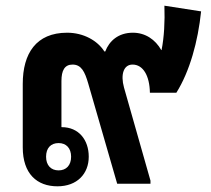

<svg xmlns="http://www.w3.org/2000/svg" viewBox="-20 -646 741 675"><path d="M182 9C251 9 292 -35 292 -95C292 -154 257 -199 197 -199H196V-361C196 -398 207 -419 235 -419C266 -419 278 -394 290 -353L392 0H509V-11L416 -338C403 -385 415 -419 446 -419C483 -419 506 -380 507 -320H600C647 -395 676 -500 687 -606L558 -626C560 -570 557 -515 548 -470H547C526 -507 491 -531 447 -531C396 -531 364 -502 350 -465H347C323 -503 274 -531 216 -531C107 -531 60 -458 60 -351V-128C60 -35 110 9 182 9ZM186 -47C159 -47 142 -65 142 -95C142 -126 159 -143 186 -143C213 -143 230 -125 230 -95C230 -65 213 -47 186 -47Z"/></svg>

Font: Noto Sans Thai Looped SemiCondensed
Style: Bold
Weight: 700
Width: 4
Designer: Sasikarn Vongin, Ben Mitchell
Foundry: The Fontpad Ltd
Version: Version 1.001